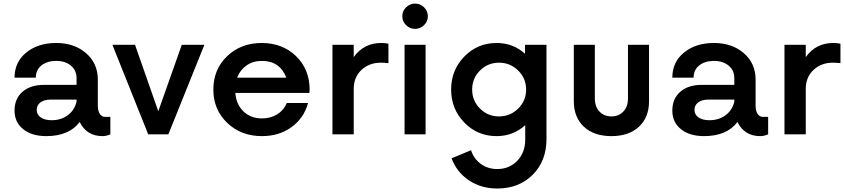

<svg xmlns="http://www.w3.org/2000/svg" viewBox="-20 -750 4714 1072"><path d="M566.2 -97.5H596.2V0Q573.8 10 552.5 10Q463.8 10 425 -68.8Q365 10 238.8 10Q157.5 10 109.4 -28.8Q61.2 -67.5 61.2 -132.5Q61.2 -198.8 105.6 -237.5Q150 -276.2 226.2 -276.2H407.5V-312.5Q407.5 -357.5 375.6 -383.8Q343.8 -410 293.8 -410Q243.8 -410 211.9 -385Q180 -360 180 -316.2H61.2Q61.2 -403.8 126.9 -456.9Q192.5 -510 293.8 -510Q395 -510 460.6 -453.1Q526.2 -396.2 526.2 -305V-161.2Q526.2 -130 537.5 -113.8Q548.8 -97.5 566.2 -97.5ZM268.8 -78.8Q321.2 -78.8 358.8 -106.9Q396.2 -135 407.5 -182.5V-193.8H261.2Q226.2 -193.8 205.6 -178.1Q185 -162.5 185 -136.2Q185 -110 207.5 -94.4Q230 -78.8 268.8 -78.8Z M995 -500H1121.2L920 0H807.5L607.5 -500H733.8L863.8 -128.8Z M1708.8 -252.5 1707.5 -231.2H1293.8Q1298.8 -167.5 1339.4 -128.1Q1380 -88.8 1442.5 -88.8Q1491.2 -88.8 1528.1 -111.9Q1565 -135 1581.2 -175H1700Q1677.5 -91.2 1608.1 -40.6Q1538.8 10 1442.5 10Q1326.2 10 1248.8 -63.8Q1171.2 -137.5 1171.2 -250Q1171.2 -362.5 1248.1 -436.2Q1325 -510 1441.2 -510Q1556.2 -510 1631.9 -437.5Q1707.5 -365 1708.8 -252.5ZM1442.5 -410Q1392.5 -410 1356.2 -384.4Q1320 -358.8 1303.8 -316.2H1578.8Q1542.5 -410 1442.5 -410Z M2108.8 -510Q2130 -510 2148.8 -506.2V-397.5Q2123.8 -400 2106.2 -400Q2041.2 -400 1998.1 -359.4Q1955 -318.8 1955 -253.8V0H1836.2V-500H1955V-431.2Q2011.2 -510 2108.8 -510Z M2226.2 -658.8Q2226.2 -688.8 2247.5 -709.4Q2268.8 -730 2297.5 -730Q2326.2 -730 2347.5 -709.4Q2368.8 -688.8 2368.8 -658.8Q2368.8 -630 2347.5 -609.4Q2326.2 -588.8 2297.5 -588.8Q2268.8 -588.8 2247.5 -609.4Q2226.2 -630 2226.2 -658.8ZM2238.8 0V-500H2356.2V0Z M2911.2 -500H3031.2V26.2Q3031.2 148.8 2954.4 225.6Q2877.5 302.5 2756.2 302.5Q2666.2 302.5 2598.1 256.9Q2530 211.2 2501.2 133.8L2610 88.8Q2625 136.2 2664.4 165Q2703.8 193.8 2756.2 193.8Q2823.8 193.8 2868.1 147.5Q2912.5 101.2 2912.5 30V-51.2Q2845 10 2752.5 10Q2646.2 10 2572.5 -65.6Q2498.8 -141.2 2498.8 -250Q2498.8 -358.8 2572.5 -434.4Q2646.2 -510 2752.5 -510Q2845 -510 2911.2 -450ZM2660 -143.8Q2703.8 -100 2766.2 -100Q2828.8 -100 2873.1 -143.8Q2917.5 -187.5 2917.5 -250Q2917.5 -312.5 2873.1 -356.2Q2828.8 -400 2766.2 -400Q2703.8 -400 2660 -356.2Q2616.2 -312.5 2616.2 -250Q2616.2 -187.5 2660 -143.8Z M3183.8 -185V-500H3301.2V-200Q3301.2 -155 3326.9 -127.5Q3352.5 -100 3393.8 -100Q3435 -100 3460.6 -127.5Q3486.2 -155 3486.2 -200V-500H3603.8V-185Q3603.8 -95 3547.5 -42.5Q3491.2 10 3393.8 10Q3296.2 10 3240 -42.5Q3183.8 -95 3183.8 -185Z M4238.8 -97.5H4268.8V0Q4246.2 10 4225 10Q4136.2 10 4097.5 -68.8Q4037.5 10 3911.2 10Q3830 10 3781.9 -28.8Q3733.8 -67.5 3733.8 -132.5Q3733.8 -198.8 3778.1 -237.5Q3822.5 -276.2 3898.8 -276.2H4080V-312.5Q4080 -357.5 4048.1 -383.8Q4016.2 -410 3966.2 -410Q3916.2 -410 3884.4 -385Q3852.5 -360 3852.5 -316.2H3733.8Q3733.8 -403.8 3799.4 -456.9Q3865 -510 3966.2 -510Q4067.5 -510 4133.1 -453.1Q4198.8 -396.2 4198.8 -305V-161.2Q4198.8 -130 4210 -113.8Q4221.2 -97.5 4238.8 -97.5ZM3941.2 -78.8Q3993.8 -78.8 4031.2 -106.9Q4068.8 -135 4080 -182.5V-193.8H3933.8Q3898.8 -193.8 3878.1 -178.1Q3857.5 -162.5 3857.5 -136.2Q3857.5 -110 3880 -94.4Q3902.5 -78.8 3941.2 -78.8Z M4632.5 -510Q4653.8 -510 4672.5 -506.2V-397.5Q4647.5 -400 4630 -400Q4565 -400 4521.9 -359.4Q4478.8 -318.8 4478.8 -253.8V0H4360V-500H4478.8V-431.2Q4535 -510 4632.5 -510Z"/></svg>

Font: Now Alt Medium
Style: Regular
Weight: 500
Designer: Alfredo Marco Pradil
Foundry: Alfredo Marco Pradil
Version: Version 1.002;PS 001.002;hotconv 1.0.88;makeotf.lib2.5.64775